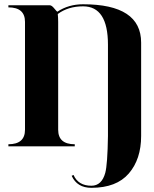

<svg xmlns="http://www.w3.org/2000/svg" viewBox="-20 -689 724 904"><path d="M644.5 -48.8Q644.5 60.5 586.4 127.9Q528.3 195.3 410.2 195.3Q342.8 195.3 317.4 138.7L326.2 134.8Q348.6 185.5 410.2 185.5Q459 185.5 475.6 125Q486.3 85 488.3 -48.8V-478.5Q488.3 -659.2 371.1 -659.2Q300.8 -659.2 252 -623Q253.9 -605.5 253.9 -585.9V-78.1Q253.9 -9.8 332 -9.8V0H19.5V-9.8Q97.7 -9.8 97.7 -78.1V-585.9Q97.7 -654.3 19.5 -654.3V-664.1H214.8Q223.6 -664.1 235.8 -648.9Q248 -633.8 250 -633.8Q302.7 -668.9 371.1 -668.9Q644.5 -668.9 644.5 -488.3Z"/></svg>

Font: spinweradC
Style: Bold
Weight: 700
Width: 7
Version: Version 0.3